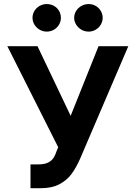

<svg xmlns="http://www.w3.org/2000/svg" viewBox="-20 -940 684 969"><path d="M133.9 -110.4H172.9Q201.2 -110.4 218.5 -117.7Q235.8 -125 246.4 -138.2Q257 -151.5 264.2 -173.8L273.8 -196.8L17 -707H169.2L336.6 -355.5L477.4 -707H627.6L383.6 -137.3Q363.6 -92.3 340.1 -60.9Q316.6 -29.5 279.1 -9.9Q241.6 9.8 186.6 9.8H133.9ZM144.1 -850Q144.1 -869 153.8 -885Q163.6 -901 180.1 -910.3Q196.7 -919.5 215.8 -919.5Q235.7 -919.5 252 -910.5Q268.3 -901.4 277.8 -885.4Q287.3 -869.4 287.3 -850Q287.3 -831.5 277.8 -815.5Q268.3 -799.5 252 -790Q235.7 -780.5 215.8 -780.5Q197.1 -780.5 180.3 -790Q163.6 -799.5 153.8 -815.7Q144.1 -831.9 144.1 -850ZM354.3 -850Q354.3 -869 364.4 -885Q374.4 -901 391.2 -910.3Q407.9 -919.5 427 -919.5Q446.5 -919.5 462.8 -910.3Q479.1 -901 488.6 -885Q498.2 -869 498.2 -850Q498.2 -831.5 488.6 -815.5Q479.1 -799.5 462.8 -790Q446.5 -780.5 427 -780.5Q407.9 -780.5 391.2 -790Q374.4 -799.5 364.4 -815.7Q354.3 -831.9 354.3 -850Z"/></svg>

Font: Pretendard GOV Variable
Style: Regular
Weight: 400
Designer: Base glyphs from Inter by Rasmus Andersson; Hangul glyphs from Noto Sans CJK(Source Han Sans) by Jang Soo-young and Kang
Foundry: Kil Hyung-jin
Version: Version 1.307;Glyphs 3.2 (3192)